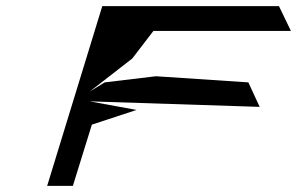

<svg xmlns="http://www.w3.org/2000/svg" viewBox="-20 -795 970 627"><path d="M134 -188H218L280 -388L426 -436L273 -464L828 -446L791 -526L489 -546L322 -526L273 -496L412 -604L481 -694H930L891 -775H314Z"/></svg>

Font: bitstorm
Style: suextobl
Weight: 400
Version: Version 0.2